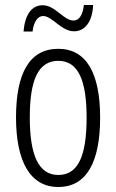

<svg xmlns="http://www.w3.org/2000/svg" viewBox="-20 -737 464 767"><path d="M74 -611H110C115 -652 132 -673 152 -673C189 -673 224 -612 276 -612C317 -612 349 -647 352 -717H315C311 -679 297 -655 274 -655C233 -655 202 -716 150 -716C104 -716 79 -674 74 -611ZM380 -267C380 -443 326 -542 213 -542C98 -542 44 -445 44 -268C44 -91 101 10 213 10C326 10 380 -90 380 -267ZM99 -268C99 -416 132 -494 213 -494C294 -494 326 -413 326 -267C326 -112 291 -38 213 -38C134 -38 99 -117 99 -268Z"/></svg>

Font: Noto Sans Lao Looped ExtraCondensed Light
Style: Regular
Weight: 300
Width: 2
Designer: Mark Frömberg, Ben Mitchell
Foundry: The Fontpad Ltd
Version: Version 1.002